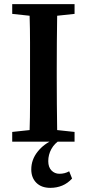

<svg xmlns="http://www.w3.org/2000/svg" viewBox="-20 -684 419 927"><path d="M39 -617V-664H340V-617L256 -608Q255 -545 254.5 -481.5Q254 -418 254 -353V-310Q254 -247 254.5 -183.5Q255 -120 256 -56L340 -47V0H39V-47L123 -56Q125 -118 125 -182Q125 -246 125 -310V-353Q125 -416 125 -480Q125 -544 123 -608ZM223 223Q180 223 155.5 198.5Q131 174 131 134Q131 87 161.5 48.5Q192 10 240 -10V-11H274Q243 8 228 35.5Q213 63 213 94Q213 123 228.5 139Q244 155 267 155Q293 155 314 143L328 178Q307 201 280.5 212Q254 223 223 223Z"/></svg>

Font: Source Serif 4 Semibold
Style: Regular
Weight: 600
Designer: Frank Grießhammer
Foundry: Adobe
Version: Version 4.005;hotconv 1.1.0;makeotfexe 2.6.0